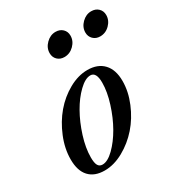

<svg xmlns="http://www.w3.org/2000/svg" viewBox="-163 -777 839 900"><g transform="rotate(-30 257.0 -327.5)"><path d="M439.9 -543.9Q417.5 -543.9 402.8 -558.3Q388.2 -572.8 388.2 -594.2Q388.2 -623 410.6 -645.3Q433.1 -667.5 461.4 -667.5Q484.9 -667.5 499.5 -653.3Q514.2 -639.2 514.2 -617.2Q514.2 -588.4 492.2 -566.2Q470.2 -543.9 439.9 -543.9ZM246.6 -543.9Q223.6 -543.9 209.2 -558.1Q194.8 -572.3 194.8 -594.2Q194.8 -623 217.3 -645.3Q239.7 -667.5 268.1 -667.5Q291.5 -667.5 306.2 -653.3Q320.8 -639.2 320.8 -617.2Q320.8 -588.4 298.6 -566.2Q276.4 -543.9 246.6 -543.9ZM144.5 11.2Q89.8 11.2 60.5 -20.5Q31.2 -52.2 31.2 -113.3Q31.2 -171.9 55.7 -231.4Q80.1 -291 118.4 -336.2Q156.7 -381.3 207.5 -409.7Q258.3 -438 308.1 -438Q363.8 -438 394.8 -405Q425.8 -372.1 425.8 -311Q425.8 -253.9 401.1 -194.8Q376.5 -135.7 337.2 -90.8Q297.9 -45.9 246.3 -17.3Q194.8 11.2 144.5 11.2ZM149.4 -18.1Q177.2 -18.1 211.2 -51.3Q245.1 -84.5 273.2 -133.5Q301.3 -182.6 320.3 -242.7Q339.4 -302.7 339.4 -352.1Q339.4 -409.2 307.6 -409.2Q279.8 -409.2 245.6 -376.2Q211.4 -343.3 183.6 -294.4Q155.8 -245.6 136.7 -185.3Q117.7 -125 117.7 -74.2Q117.7 -44.9 125.2 -31.5Q132.8 -18.1 149.4 -18.1Z"/></g></svg>

Font: Elstob 14pt Medium
Style: Italic
Weight: 500
Italic angle: -20°
Designer: Peter S. Baker
Version: Version 1.015